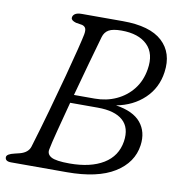

<svg xmlns="http://www.w3.org/2000/svg" viewBox="-81 -774 804 848"><g transform="rotate(10 321.0 -350.0)"><path d="M218.5 -700H402Q524 -700 579.5 -648.8Q635 -597.5 622.5 -510Q612.5 -438 562.2 -390.2Q512 -342.5 437 -328.5Q515.5 -316.5 549.2 -275.5Q583 -234.5 574.5 -173.5Q563.5 -94.5 487.5 -47.2Q411.5 0 273.5 0H24Q-2.5 0 -2.5 -18.5Q-2.5 -33 33 -41L55.5 -46.5Q92.5 -56.5 101 -84.5Q127 -170 151.2 -256.5Q175.5 -343 195.5 -417.8Q215.5 -492.5 228.2 -544Q241 -595.5 244 -612Q247.5 -631 243.5 -640Q239.5 -649 227.5 -652.5L199.5 -657Q177.5 -663.5 177.5 -675Q177.5 -685.5 187.2 -692.8Q197 -700 218.5 -700ZM322 -614.5Q308 -565.5 287.2 -491.5Q266.5 -417.5 246 -341.5H339Q391.5 -341.5 435.5 -361.8Q479.5 -382 509 -419.5Q538.5 -457 547 -509.5Q559 -581 519.8 -619.5Q480.5 -658 404 -658Q365 -658 346.8 -647.5Q328.5 -637 322 -614.5ZM180.5 -86.5Q175.5 -64 196.5 -52Q217.5 -40 279 -40Q373 -40 430.8 -75.2Q488.5 -110.5 499 -177.5Q508.5 -240 472.2 -272.2Q436 -304.5 359 -304.5H235.5Q216.5 -232.5 201 -173Q185.5 -113.5 180.5 -86.5Z"/></g></svg>

Font: Fraunces 9pt SuperSoft Light
Style: Italic
Weight: 300
Italic angle: -16°
Version: Version 1.000;[b76b70a41]